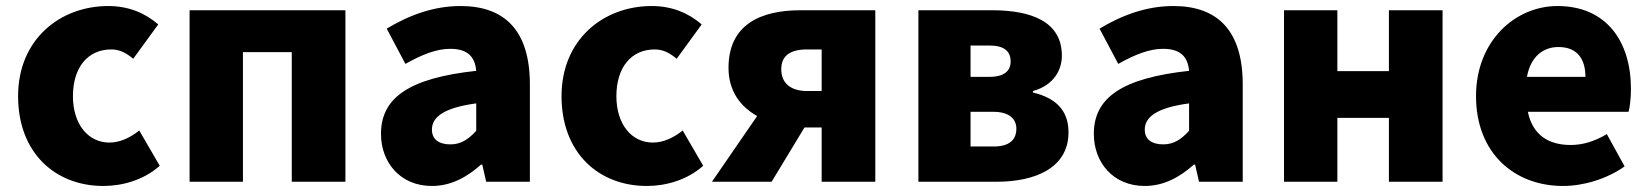

<svg xmlns="http://www.w3.org/2000/svg" viewBox="-20 -603 5473 637"><path d="M323 14C383 14 455 -4 510 -53L442 -170C413 -147 379 -130 343 -130C273 -130 222 -190 222 -284C222 -379 271 -439 349 -439C374 -439 396 -430 422 -408L505 -522C462 -559 408 -583 339 -583C180 -583 40 -473 40 -284C40 -96 163 14 323 14Z M609 0H786V-430H948V0H1126V-569H609Z M1413 14C1476 14 1529 -15 1576 -57H1580L1593 0H1738V-323C1738 -501 1655 -583 1508 -583C1419 -583 1338 -553 1263 -508L1325 -391C1382 -423 1429 -441 1474 -441C1532 -441 1556 -414 1560 -368C1338 -344 1244 -279 1244 -159C1244 -64 1308 14 1413 14ZM1474 -124C1437 -124 1413 -140 1413 -173C1413 -213 1449 -245 1560 -260V-169C1534 -141 1510 -124 1474 -124Z M2126 14C2186 14 2258 -4 2313 -53L2245 -170C2216 -147 2182 -130 2146 -130C2076 -130 2025 -190 2025 -284C2025 -379 2074 -439 2152 -439C2177 -439 2199 -430 2225 -408L2308 -522C2265 -559 2211 -583 2142 -583C1983 -583 1843 -473 1843 -284C1843 -96 1966 14 2126 14Z M2706 -301H2658C2600 -301 2572 -330 2572 -373C2572 -417 2600 -439 2658 -439H2706ZM2636 -569C2504 -569 2397 -522 2397 -378C2397 -300 2437 -249 2492 -218L2342 0H2540L2649 -180H2706V0H2884V-569Z M3027 0H3286C3415 0 3525 -46 3525 -164C3525 -240 3479 -279 3407 -296V-301C3476 -320 3503 -371 3503 -418C3503 -533 3399 -569 3271 -569H3027ZM3200 -348V-452H3262C3313 -452 3333 -432 3333 -399C3333 -368 3312 -348 3262 -348ZM3200 -117V-232H3276C3330 -232 3352 -207 3352 -176C3352 -142 3332 -117 3277 -117Z M3778 14C3841 14 3894 -15 3941 -57H3945L3958 0H4103V-323C4103 -501 4020 -583 3873 -583C3784 -583 3703 -553 3628 -508L3690 -391C3747 -423 3794 -441 3839 -441C3897 -441 3921 -414 3925 -368C3703 -344 3609 -279 3609 -159C3609 -64 3673 14 3778 14ZM3839 -124C3802 -124 3778 -140 3778 -173C3778 -213 3814 -245 3925 -260V-169C3899 -141 3875 -124 3839 -124Z M4240 0H4417V-212H4588V0H4766V-569H4588V-367H4417V-569H4240Z M5166 14C5233 14 5311 -9 5370 -51L5311 -158C5270 -134 5232 -122 5191 -122C5119 -122 5065 -154 5049 -232H5383C5387 -245 5391 -277 5391 -308C5391 -464 5311 -583 5147 -583C5009 -583 4877 -469 4877 -284C4877 -96 5003 14 5166 14ZM5046 -348C5058 -416 5101 -447 5150 -447C5215 -447 5240 -405 5240 -348Z"/></svg>

Font: Noto Sans CJK Black
Style: Bold
Weight: 900
Designer: Ryoko NISHIZUKA (kana & ideographs); Paul D. Hunt (Latin, Greek & Cyrillic); Wenlong ZHANG (bopomofo); Sandoll Communica
Foundry: Adobe Systems Incorporated
Version: Version 1.000;PS 1;hotconv 1.0.78;makeotf.lib2.5.61930